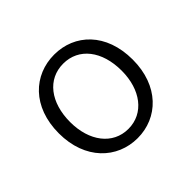

<svg xmlns="http://www.w3.org/2000/svg" viewBox="-101 -924 601 601"><g transform="rotate(-45 200.0 -623.0)"><path d="M199 -438C289 -438 362 -507 362 -623C362 -741 289 -808 199 -808C109 -808 35 -741 35 -623C35 -507 109 -438 199 -438ZM199 -479C130 -479 85 -539 85 -623C85 -710 130 -768 199 -768C268 -768 313 -710 313 -623C313 -539 268 -479 199 -479Z"/></g></svg>

Font: Noto Sans Japanese Light
Style: Regular
Weight: 300
Designer: Ryoko NISHIZUKA (kana & ideographs); Paul D. Hunt (Latin, Greek & Cyrillic); Wenlong ZHANG (bopomofo); Sandoll Communica
Foundry: Adobe Systems Incorporated
Version: Version 1.000;PS 1;hotconv 1.0.78;makeotf.lib2.5.61930